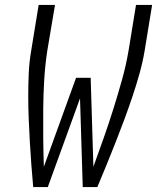

<svg xmlns="http://www.w3.org/2000/svg" viewBox="-20 -755 640 775"><path d="M114 0Q110 -45 106.5 -90.5Q103 -136 100.5 -181.5Q98 -227 96 -273Q94 -319 94 -365.5Q94 -412 96 -458.5Q98 -505 106 -551L136 -735H202L171 -551Q162 -492 158.5 -433Q155 -374 154.5 -315.5Q154 -257 154.5 -198.5Q155 -140 157 -82L287 -441H346L357 -82Q378 -140 398.5 -198Q419 -256 437.5 -315Q456 -374 472.5 -433Q489 -492 499 -551L529 -735H594L564 -551Q556 -504 543 -457.5Q530 -411 514.5 -365Q499 -319 482 -273Q465 -227 447 -181.5Q429 -136 410.5 -90.5Q392 -45 373 0H314L303 -358L173 0Z"/></svg>

Font: Iosevka Curly Light Extended
Style: Italic
Weight: 300
Width: 7
Italic angle: -9°
Monospace: yes
Designer: Belleve Invis
Foundry: Belleve Invis
Version: Version 11.1.0; ttfautohint (v1.8.3)